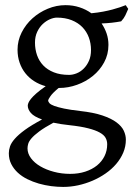

<svg xmlns="http://www.w3.org/2000/svg" viewBox="-20 -489 528 753"><path d="M336.9 -293Q336.9 -318.8 328.4 -342Q319.8 -365.2 303 -382.6Q286.1 -399.9 261 -409.9Q235.8 -419.9 203.1 -419.9Q190.9 -419.9 176 -413.6Q161.1 -407.2 147.9 -395Q134.8 -382.8 126 -364.3Q117.2 -345.7 117.2 -321.8Q117.2 -295.9 125.2 -272.7Q133.3 -249.5 149.7 -232.4Q166 -215.3 191.2 -205.3Q216.3 -195.3 251 -195.3Q265.1 -195.3 280.5 -201.4Q295.9 -207.5 308.3 -220Q320.8 -232.4 328.9 -250.5Q336.9 -268.6 336.9 -293ZM252.9 2Q234.4 0 218.8 -2.4Q203.1 -4.9 189.5 -7.8Q154.3 11.2 134 26.4Q113.8 41.5 103.5 53.5Q93.3 65.4 90.6 75.2Q87.9 85 87.9 92.8Q87.9 113.3 101.6 131.6Q115.2 149.9 138.2 163.3Q161.1 176.8 191.4 184.8Q221.7 192.9 254.9 192.9Q287.6 192.9 314.5 184.1Q341.3 175.3 360.4 159.9Q379.4 144.5 389.9 123.3Q400.4 102.1 400.4 76.7Q400.4 63 394 51.5Q387.7 40 371.1 30.8Q354.5 21.5 325.9 14.2Q297.4 6.8 252.9 2ZM405.3 -313Q405.3 -275.4 388.4 -244.4Q371.6 -213.4 344.2 -191.2Q316.9 -168.9 282.2 -156.5Q247.6 -144 211.9 -144H210Q186.5 -124.5 177.7 -111.6Q168.9 -98.6 168.9 -95.7Q168.9 -89.8 174.1 -84.2Q179.2 -78.6 193.1 -73.5Q207 -68.4 231.4 -63.2Q255.9 -58.1 293.9 -53.7Q347.2 -47.9 381.8 -36.1Q416.5 -24.4 437 -9Q457.5 6.3 465.6 23.9Q473.6 41.5 473.6 58.6Q473.6 85.4 463.4 109.6Q453.1 133.8 435.5 154.3Q418 174.8 394 191.4Q370.1 208 342.8 219.7Q315.4 231.4 286.1 237.8Q256.8 244.1 228 244.1Q205.1 244.1 180.7 241Q156.2 237.8 132.3 231Q108.4 224.1 87.2 213.6Q65.9 203.1 49.8 188.2Q33.7 173.3 24.2 154.5Q14.6 135.7 14.6 111.8Q14.6 99.1 19.3 85.2Q23.9 71.3 38.1 55.2Q52.2 39.1 77.6 20.5Q103 2 145 -20.5Q113.3 -31.7 101.1 -45.9Q88.9 -60.1 88.9 -74.7Q88.9 -78.6 91.3 -85.2Q93.8 -91.8 101.3 -101.3Q108.9 -110.8 122.8 -123Q136.7 -135.3 159.2 -150.9Q134.3 -157.7 114 -170.7Q93.8 -183.6 79.3 -201.9Q64.9 -220.2 56.9 -243.4Q48.8 -266.6 48.8 -293.9Q48.8 -329.6 64.9 -361.6Q81.1 -393.6 107.4 -417.2Q133.8 -440.9 167.5 -454.8Q201.2 -468.8 236.8 -468.8Q266.1 -468.8 291.7 -460.4Q317.4 -452.1 338.4 -437Q363.8 -439.5 384.3 -443.4Q404.8 -447.3 421.1 -451.7Q437.5 -456.1 450.2 -460.4Q462.9 -464.8 473.1 -468.8L482.9 -454.1Q477.1 -440.4 471.7 -429Q466.3 -417.5 455.1 -405.3Q436.5 -401.9 418.7 -399.9Q400.9 -397.9 378.4 -397Q391.1 -378.4 398.2 -357.4Q405.3 -336.4 405.3 -313Z"/></svg>

Font: Gentium Plus Cyr
Style: Regular
Weight: 400
Designer: J. Victor Gaultney, Annie Olsen, Iska Routamaa, Becca Hirsbrunner
Foundry: SIL International
Version: Version 5.000